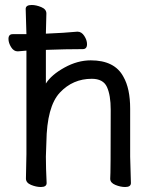

<svg xmlns="http://www.w3.org/2000/svg" viewBox="-20 -733 628 770"><path d="M482 17Q463 17 442.5 8.5Q422 0 422 -16V-17Q424 -33 424 -293Q424 -351 409 -384Q394 -417 348 -417Q272 -417 220 -361.5Q168 -306 166 -162L164 -105Q164 -59 167 1Q167 17 144 17Q125 17 104.5 8.5Q84 0 84 -17L86 -115V-530L51 -527Q35 -527 24.5 -544Q14 -561 14 -577Q14 -596 31 -596H86L83 -697Q83 -713 107 -713Q125 -713 145.5 -704.5Q166 -696 166 -679L164 -598Q238 -601 290 -606H291Q307 -606 318 -589Q329 -572 329 -556Q329 -536 312 -536Q244 -536 164 -533V-398Q186 -433 238.5 -462Q291 -491 344 -491Q440 -491 475 -425Q502 -378 502 -297V-105L505 1Q505 17 482 17Z"/></svg>

Font: LXGW WenKai Lite Medium
Style: Regular
Weight: 500
Designer: LXGW / Fontworks Inc.
Foundry: LXGW / Fontworks Inc.
Version: Version 1.511; March 25, 2025